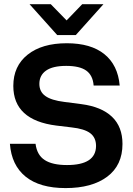

<svg xmlns="http://www.w3.org/2000/svg" viewBox="-20 -911 647 936"><path d="M28.3 -210H153.3Q160.2 -155.3 197.8 -130.9Q235.4 -106.4 306.6 -106.4Q447.3 -106.4 448.2 -199.2Q448.2 -240.2 419.9 -261.7Q391.6 -283.2 328.1 -290L254.9 -298.8Q44.9 -325.2 44.9 -492.2Q44.9 -588.9 114.7 -644.5Q184.6 -700.2 305.7 -700.2Q422.9 -700.2 488.8 -647Q554.7 -593.8 563.5 -494.1H436.5Q432.6 -543.9 400.4 -566.9Q368.2 -589.8 302.7 -589.8Q237.3 -589.8 204.6 -566.9Q171.9 -543.9 171.9 -502Q171.9 -463.9 201.2 -442.9Q230.5 -421.9 293.9 -414.1L377 -403.3Q474.6 -390.6 525.9 -341.8Q577.1 -293 577.1 -209Q577.1 -105.5 502.9 -49.8Q428.7 5.9 299.8 5.9Q173.8 5.9 105 -49.8Q36.1 -105.5 28.3 -210ZM124 -890.6H227.5L304.7 -811.5L380.9 -890.6H484.4L349.6 -740.2H258.8Z"/></svg>

Font: Altinn-DIN Exp
Style: DINExp-Bold
Weight: 700
Width: 7
Designer: Charles Nix
Foundry: Altinn
Version: Version 2.00